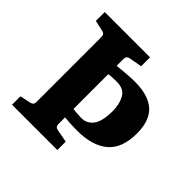

<svg xmlns="http://www.w3.org/2000/svg" viewBox="-153 -706 839 839"><g transform="rotate(45 266.5 -286.5)"><path d="M34 0V-52L84 -63Q101 -66 101 -83V-486Q101 -504 84 -507L34 -518V-573H314V-518L254 -507Q237 -504 237 -486V-84Q237 -66 254 -63L314 -52V0ZM315 -121Q288 -121 267 -122.5Q246 -124 224 -126V-179Q242 -176 259 -174.5Q276 -173 289 -173Q324 -173 344.5 -201Q365 -229 365 -292Q365 -334 348 -364.5Q331 -395 287 -395Q272 -395 255.5 -394Q239 -393 221 -389V-442Q251 -445 283 -448Q315 -451 343 -451Q426 -451 467.5 -414Q509 -377 509 -297Q509 -206 459 -163.5Q409 -121 315 -121Z"/></g></svg>

Font: Yrsa
Style: Regular
Weight: 400
Designer: Anna Giedrys (Yrsa+Rasa design), David Brezina (Yrsa art-direction, Rasa art-direction, design)
Foundry: Rosetta Type Foundry
Version: Version 2.004